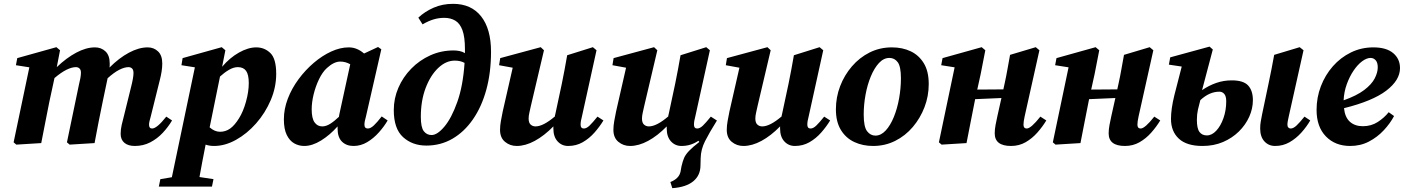

<svg xmlns="http://www.w3.org/2000/svg" viewBox="-20 -746 7319 1001"><path d="M195 0 65 8 51 -4 133 -395 63 -406 70 -443 274 -500 293 -484 276 -396Q326 -444 377.5 -471.5Q429 -499 475 -499Q508 -499 530 -478Q552 -457 552 -415Q552 -410 552 -404.5Q552 -399 551 -394Q601 -444 652.5 -471.5Q704 -499 750 -499Q782 -499 804 -478Q826 -457 826 -415Q826 -395 822.5 -373Q819 -351 813 -328L766 -139Q762 -125 759.5 -114.5Q757 -104 757 -96Q757 -76 773 -76Q798 -76 847 -138L877 -118Q857 -84 828.5 -53.5Q800 -23 763.5 -4Q727 15 683 15Q648 15 628.5 -1.5Q609 -18 609 -48Q609 -71 614.5 -95Q620 -119 626 -141L663 -291Q669 -314 672.5 -333.5Q676 -353 676 -365Q676 -382 668.5 -389Q661 -396 650 -396Q629 -396 601.5 -382Q574 -368 541 -338L515 -214Q504 -161 493.5 -107.5Q483 -54 473 0L343 8L329 -4L391 -302Q396 -322 399 -338.5Q402 -355 402 -367Q402 -382 394.5 -389Q387 -396 376 -396Q354 -396 326 -382Q298 -368 264 -339L237 -214Q226 -161 216 -107.5Q206 -54 195 0Z M808 227 816 188 876 178 996 -395 926 -406 932 -443 1136 -500 1155 -484 1138 -398Q1178 -445 1226 -472Q1274 -499 1316 -499Q1359 -499 1389.5 -469.5Q1420 -440 1420 -361Q1420 -291 1391.5 -224Q1363 -157 1315.5 -103Q1268 -49 1210.5 -17Q1153 15 1096 15Q1072 15 1052 8Q1042 57 1034.5 98Q1027 139 1020 177L1093 188L1085 227ZM1220 -396Q1198 -396 1174 -382Q1150 -368 1127 -347L1073 -82Q1099 -59 1127 -59Q1156 -59 1179.5 -75.5Q1203 -92 1226 -129Q1248 -164 1262.5 -216Q1277 -268 1277 -313Q1277 -357 1263 -376.5Q1249 -396 1220 -396Z M1605 -176Q1605 -129 1620 -108Q1635 -87 1660 -87Q1680 -87 1701.5 -100.5Q1723 -114 1747 -137Q1748 -142 1748.5 -146Q1749 -150 1750 -154L1806 -411Q1781 -425 1754 -425Q1721 -425 1684 -391Q1661 -370 1643 -332.5Q1625 -295 1615 -253.5Q1605 -212 1605 -176ZM1823 15Q1786 15 1763 -7.5Q1740 -30 1740 -76Q1740 -79 1740 -82Q1740 -85 1740 -87Q1700 -42 1654 -13.5Q1608 15 1566 15Q1538 15 1514 1.5Q1490 -12 1475 -42.5Q1460 -73 1460 -124Q1460 -178 1480.5 -231.5Q1501 -285 1536.5 -333Q1572 -381 1616 -418.5Q1660 -456 1707 -477.5Q1754 -499 1798 -499Q1821 -499 1841 -490.5Q1861 -482 1878 -467L1951 -501L1968 -489L1888 -139Q1884 -126 1882 -115Q1880 -104 1880 -96Q1880 -76 1898 -76Q1912 -76 1929.5 -92.5Q1947 -109 1970 -139L2001 -118Q1983 -87 1955.5 -56Q1928 -25 1894.5 -5Q1861 15 1823 15Z M2174 -137Q2174 -82 2189.5 -62Q2205 -42 2230 -42Q2260 -42 2297 -86Q2334 -130 2364 -214Q2394 -298 2402 -418Q2381 -430 2351 -430Q2305 -430 2264.5 -391.5Q2224 -353 2199 -287Q2174 -221 2174 -137ZM2203 13Q2130 13 2081.5 -31Q2033 -75 2033 -172Q2033 -233 2057 -288.5Q2081 -344 2124 -388Q2167 -432 2223.5 -457.5Q2280 -483 2345 -483Q2360 -483 2375.5 -480Q2391 -477 2404 -469Q2404 -474 2404 -479.5Q2404 -485 2404 -490Q2404 -553 2391 -588.5Q2378 -624 2353.5 -638.5Q2329 -653 2296 -653Q2268 -653 2241 -645Q2214 -637 2183 -619L2161 -654Q2195 -686 2241 -706Q2287 -726 2342 -726Q2437 -726 2488.5 -660.5Q2540 -595 2540 -476Q2540 -368 2515.5 -278.5Q2491 -189 2445.5 -123.5Q2400 -58 2338.5 -22.5Q2277 13 2203 13Z M2942 15Q2909 15 2887 -9Q2865 -33 2865 -76Q2865 -79 2865 -82Q2865 -85 2865 -87Q2817 -38 2768 -11.5Q2719 15 2674 15Q2639 15 2613 -6.5Q2587 -28 2587 -69Q2587 -91 2591.5 -115.5Q2596 -140 2601 -165L2653 -393L2582 -406L2588 -443L2799 -500L2816 -484L2748 -195Q2744 -176 2740 -159Q2736 -142 2736 -128Q2736 -106 2746.5 -96.5Q2757 -87 2772 -87Q2812 -87 2873 -139Q2873 -142 2873.5 -144.5Q2874 -147 2875 -150L2909 -309Q2917 -346 2923.5 -383Q2930 -420 2937 -458L3071 -500L3090 -484L3014 -139Q3007 -114 3007 -96Q3007 -76 3024 -76Q3038 -76 3054 -91.5Q3070 -107 3095 -138L3126 -118Q3106 -85 3079 -54.5Q3052 -24 3018 -4.5Q2984 15 2942 15Z M3533 15Q3500 15 3478 -9Q3456 -33 3456 -76Q3456 -79 3456 -82Q3456 -85 3456 -87Q3408 -38 3359 -11.5Q3310 15 3265 15Q3230 15 3204 -6.5Q3178 -28 3178 -69Q3178 -91 3182.5 -115.5Q3187 -140 3192 -165L3244 -393L3173 -406L3179 -443L3390 -500L3407 -484L3339 -195Q3335 -176 3331 -159Q3327 -142 3327 -128Q3327 -106 3337.5 -96.5Q3348 -87 3363 -87Q3403 -87 3464 -139Q3464 -142 3464.5 -144.5Q3465 -147 3466 -150L3500 -309Q3508 -346 3514.5 -383Q3521 -420 3528 -458L3662 -500L3681 -484L3605 -139Q3598 -114 3598 -96Q3598 -76 3615 -76Q3629 -76 3645 -91.5Q3661 -107 3686 -138L3717 -118H3718Q3678 -54 3656 -10.5Q3634 33 3633 78L3632 116Q3632 168 3594.5 199Q3557 230 3485 235L3475 203Q3496 195 3510 181.5Q3524 168 3528 149L3533 121Q3539 95 3546.5 77.5Q3554 60 3572 41Q3590 22 3626 -6L3621 -12Q3602 1 3580 8Q3558 15 3533 15Z M4124 15Q4091 15 4069 -9Q4047 -33 4047 -76Q4047 -79 4047 -82Q4047 -85 4047 -87Q3999 -38 3950 -11.5Q3901 15 3856 15Q3821 15 3795 -6.5Q3769 -28 3769 -69Q3769 -91 3773.5 -115.5Q3778 -140 3783 -165L3835 -393L3764 -406L3770 -443L3981 -500L3998 -484L3930 -195Q3926 -176 3922 -159Q3918 -142 3918 -128Q3918 -106 3928.5 -96.5Q3939 -87 3954 -87Q3994 -87 4055 -139Q4055 -142 4055.5 -144.5Q4056 -147 4057 -150L4091 -309Q4099 -346 4105.5 -383Q4112 -420 4119 -458L4253 -500L4272 -484L4196 -139Q4189 -114 4189 -96Q4189 -76 4206 -76Q4220 -76 4236 -91.5Q4252 -107 4277 -138L4308 -118Q4288 -85 4261 -54.5Q4234 -24 4200 -4.5Q4166 15 4124 15Z M4532 15Q4478 15 4434 -5.5Q4390 -26 4364 -68.5Q4338 -111 4338 -176Q4338 -239 4360 -296.5Q4382 -354 4421.5 -400Q4461 -446 4514 -472.5Q4567 -499 4630 -499Q4685 -499 4728 -478.5Q4771 -458 4796.5 -416Q4822 -374 4822 -308Q4822 -245 4800 -187.5Q4778 -130 4739 -84Q4700 -38 4647 -11.5Q4594 15 4532 15ZM4544 -39Q4573 -39 4597.5 -65.5Q4622 -92 4640 -136Q4658 -180 4667.5 -233Q4677 -286 4677 -338Q4677 -399 4660.5 -421.5Q4644 -444 4617 -444Q4587 -444 4562.5 -417.5Q4538 -391 4520 -347.5Q4502 -304 4492.5 -252Q4483 -200 4483 -149Q4483 -85 4500.5 -62Q4518 -39 4544 -39Z M5251 15Q5166 15 5166 -51Q5166 -71 5170.5 -95Q5175 -119 5180 -141L5201 -235L5064 -229L5061 -214Q5050 -161 5040 -107.5Q5030 -54 5019 0L4889 8L4875 -4L4957 -395L4887 -406L4894 -443L5098 -500L5117 -484L5093 -361L5075 -279L5211 -280L5218 -312Q5226 -348 5232.5 -385.5Q5239 -423 5246 -460L5380 -500L5399 -484L5322 -139Q5316 -112 5316 -96Q5316 -76 5333 -76Q5355 -76 5404 -138L5435 -118Q5415 -85 5388 -54.5Q5361 -24 5327 -4.5Q5293 15 5251 15Z M5845 15Q5760 15 5760 -51Q5760 -71 5764.5 -95Q5769 -119 5774 -141L5795 -235L5658 -229L5655 -214Q5644 -161 5634 -107.5Q5624 -54 5613 0L5483 8L5469 -4L5551 -395L5481 -406L5488 -443L5692 -500L5711 -484L5687 -361L5669 -279L5805 -280L5812 -312Q5820 -348 5826.5 -385.5Q5833 -423 5840 -460L5974 -500L5993 -484L5916 -139Q5910 -112 5910 -96Q5910 -76 5927 -76Q5949 -76 5998 -138L6029 -118Q6009 -85 5982 -54.5Q5955 -24 5921 -4.5Q5887 15 5845 15Z M6628 15Q6594 15 6572 -9Q6550 -33 6550 -76Q6550 -96 6553 -112.5Q6556 -129 6560 -150L6594 -312Q6602 -348 6609 -385.5Q6616 -423 6623 -460L6756 -500L6776 -484L6699 -139Q6696 -126 6694 -115Q6692 -104 6692 -96Q6692 -86 6697 -81Q6702 -76 6709 -76Q6723 -76 6739.5 -91.5Q6756 -107 6781 -138L6811 -118Q6792 -85 6764.5 -54.5Q6737 -24 6703 -4.5Q6669 15 6628 15ZM6220 -121Q6220 -76 6233.5 -58Q6247 -40 6272 -40Q6298 -40 6321 -64.5Q6344 -89 6358.5 -130Q6373 -171 6373 -218Q6373 -244 6363 -256Q6353 -268 6337 -268Q6312 -268 6287.5 -257.5Q6263 -247 6238 -224Q6231 -199 6225.5 -174.5Q6220 -150 6220 -121ZM6249 15Q6167 15 6126 -23Q6085 -61 6085 -126Q6085 -178 6102.5 -249Q6120 -320 6141 -399L6074 -409L6081 -447L6286 -503L6303 -488L6247 -276Q6282 -300 6320.5 -313.5Q6359 -327 6402 -327Q6463 -327 6487.5 -300Q6512 -273 6512 -224Q6512 -180 6493 -137.5Q6474 -95 6439 -60.5Q6404 -26 6356 -5.5Q6308 15 6249 15Z M7126 -444Q7105 -444 7081.5 -426.5Q7058 -409 7037 -378Q7016 -347 7001.5 -307Q6987 -267 6985 -223Q7053 -247 7092 -276.5Q7131 -306 7147 -337Q7163 -368 7163 -395Q7163 -420 7152 -432Q7141 -444 7126 -444ZM7019 15Q6941 15 6892.5 -35Q6844 -85 6844 -173Q6844 -238 6866.5 -296.5Q6889 -355 6929 -400.5Q6969 -446 7023 -472.5Q7077 -499 7140 -499Q7208 -499 7243.5 -469Q7279 -439 7279 -391Q7279 -328 7207.5 -273.5Q7136 -219 6987 -182Q6992 -134 7018 -111Q7044 -88 7085 -88Q7129 -88 7163 -110Q7197 -132 7220 -161L7248 -141Q7228 -103 7194.5 -67Q7161 -31 7117 -8Q7073 15 7019 15Z"/></svg>

Font: Source Serif Pro
Style: Bold Italic
Weight: 700
Italic angle: -12°
Designer: Frank Grießhammer
Foundry: Adobe Systems Incorporated
Version: Version 3.001;hotconv 1.0.111;makeotfexe 2.5.65597